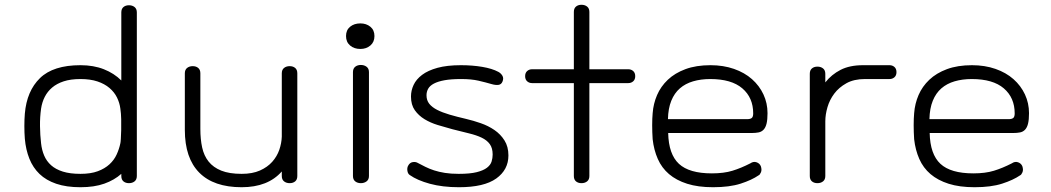

<svg xmlns="http://www.w3.org/2000/svg" viewBox="-20 -696 4400 804"><path d="M317 -423Q372 -423 415 -406Q458 -389 488 -359V-644Q488 -659 497 -666.5Q506 -674 520 -674Q534 -674 543.5 -666.5Q553 -659 553 -644V41Q553 56 543.5 63.5Q534 71 520 71Q506 71 497 63.5Q488 56 488 41V32Q459 58 417 73Q375 88 317 88Q258 88 215.5 73.5Q173 59 145.5 32.5Q118 6 103 -31.5Q88 -69 84 -115Q82 -140 82 -168Q82 -196 84 -220Q92 -315 147.5 -369Q203 -423 317 -423ZM484 -241Q481 -265 470 -287.5Q459 -310 438.5 -327.5Q418 -345 388 -355Q358 -365 317 -365Q276 -365 247 -355.5Q218 -346 198.5 -329.5Q179 -313 167.5 -290.5Q156 -268 152 -241Q147 -206 147.5 -168Q148 -130 152 -96Q155 -68 165 -44.5Q175 -21 194 -4Q213 13 243 22.5Q273 32 317 32Q360 32 389.5 21Q419 10 438.5 -8Q458 -26 468.5 -49Q479 -72 484 -96Q485 -99 486 -114.5Q487 -130 487.5 -151.5Q488 -173 487.5 -197Q487 -221 484 -241Z M819 -156Q819 -113 826.5 -78.5Q834 -44 853.5 -19.5Q873 5 906.5 18.5Q940 32 992 32Q1037 32 1068.5 18Q1100 4 1120 -18.5Q1140 -41 1149.5 -68.5Q1159 -96 1160 -124V-389Q1160 -404 1169.5 -411.5Q1179 -419 1193 -419Q1207 -419 1216 -411.5Q1225 -404 1225 -389V41Q1225 56 1216 63.5Q1207 71 1193 71Q1179 71 1169.5 63.5Q1160 56 1160 41V22Q1102 88 992 88Q875 88 814.5 27Q754 -34 754 -152V-389Q754 -404 763.5 -411.5Q773 -419 787 -419Q801 -419 810 -411.5Q819 -404 819 -389Z M1429 -545Q1429 -570 1446 -584Q1463 -598 1489 -598Q1514 -598 1531 -584Q1548 -570 1548 -545Q1548 -520 1531 -505.5Q1514 -491 1489 -491Q1463 -491 1446 -505.5Q1429 -520 1429 -545ZM1458 -394Q1458 -409 1467.5 -416.5Q1477 -424 1491 -424Q1505 -424 1515 -416.5Q1525 -409 1525 -394V41Q1525 56 1515 63.5Q1505 71 1491 71Q1477 71 1467.5 63.5Q1458 56 1458 41Z M1901 32Q1948 32 1976 25Q2004 18 2019 6.5Q2034 -5 2038.5 -19.5Q2043 -34 2043 -49Q2043 -76 2031 -92.5Q2019 -109 1997 -119.5Q1975 -130 1944 -137.5Q1913 -145 1874 -155Q1844 -163 1813 -172.5Q1782 -182 1757.5 -197Q1733 -212 1717 -234.5Q1701 -257 1701 -292Q1701 -317 1712 -340.5Q1723 -364 1747.5 -382.5Q1772 -401 1812 -412Q1852 -423 1910 -423Q1958 -423 1999.5 -416Q2041 -409 2067 -395Q2078 -389 2084 -378.5Q2090 -368 2084 -354Q2079 -342 2067 -340.5Q2055 -339 2038 -344Q2014 -351 1984 -358Q1954 -365 1911 -365Q1869 -365 1841.5 -360Q1814 -355 1797 -346Q1780 -337 1773 -324.5Q1766 -312 1766 -297Q1766 -276 1777.5 -261.5Q1789 -247 1810.5 -236Q1832 -225 1862.5 -216Q1893 -207 1932 -198Q1962 -191 1993.5 -180Q2025 -169 2050.5 -151.5Q2076 -134 2092.5 -108Q2109 -82 2109 -45Q2109 15 2058 51.5Q2007 88 1902 88Q1833 88 1780 73.5Q1727 59 1696 37Q1688 32 1686 19.5Q1684 7 1689 -2Q1696 -15 1707.5 -17Q1719 -19 1727 -15Q1744 -6 1761 2.5Q1778 11 1798 17.5Q1818 24 1843 28Q1868 32 1901 32Z M2448 -348V41Q2448 56 2438.5 63.5Q2429 71 2415 71Q2401 71 2392 63.5Q2383 56 2383 41V-348H2208Q2196 -348 2187.5 -355.5Q2179 -363 2179 -377Q2179 -391 2187.5 -398.5Q2196 -406 2208 -406H2383V-646Q2383 -661 2392 -668.5Q2401 -676 2415 -676Q2429 -676 2438.5 -668.5Q2448 -661 2448 -646V-406H2611Q2623 -406 2631.5 -398.5Q2640 -391 2640 -377Q2640 -363 2631.5 -355.5Q2623 -348 2611 -348Z M2955 -423Q3009 -423 3053.5 -407.5Q3098 -392 3129 -364.5Q3160 -337 3177 -300.5Q3194 -264 3194 -222Q3194 -195 3190 -178.5Q3186 -162 3177.5 -153Q3169 -144 3156.5 -141.5Q3144 -139 3127 -139H2778Q2780 -50 2823 -10Q2866 30 2961 30Q3011 30 3047 19Q3083 8 3122 -12Q3135 -21 3148 -16.5Q3161 -12 3166 0Q3171 15 3166.5 25.5Q3162 36 3157 38Q3128 58 3081.5 73Q3035 88 2966 88Q2903 88 2857.5 73.5Q2812 59 2781.5 33Q2751 7 2734.5 -30.5Q2718 -68 2713 -113Q2711 -143 2711 -171.5Q2711 -200 2713 -222Q2716 -262 2731.5 -298Q2747 -334 2776.5 -362Q2806 -390 2850.5 -406.5Q2895 -423 2955 -423ZM3108 -197Q3122 -197 3128 -202Q3134 -207 3134 -221Q3134 -287 3088.5 -326Q3043 -365 2954 -365Q2915 -365 2882.5 -355.5Q2850 -346 2827 -326Q2804 -306 2791 -274Q2778 -242 2777 -197Z M3602 -365Q3556 -365 3524.5 -347.5Q3493 -330 3473.5 -304Q3454 -278 3445 -247Q3436 -216 3436 -188V41Q3436 56 3426.5 63.5Q3417 71 3403 71Q3389 71 3380 63.5Q3371 56 3371 41V-387Q3371 -402 3380 -409.5Q3389 -417 3403 -417Q3417 -417 3426.5 -409.5Q3436 -402 3436 -387V-351Q3462 -384 3500 -403.5Q3538 -423 3594 -423H3705Q3717 -423 3725.5 -415.5Q3734 -408 3734 -394Q3734 -380 3725.5 -372.5Q3717 -365 3705 -365H3602Z M4050 -423Q4104 -423 4148.5 -407.5Q4193 -392 4224 -364.5Q4255 -337 4272 -300.5Q4289 -264 4289 -222Q4289 -195 4285 -178.5Q4281 -162 4272.5 -153Q4264 -144 4251.5 -141.5Q4239 -139 4222 -139H3873Q3875 -50 3918 -10Q3961 30 4056 30Q4106 30 4142 19Q4178 8 4217 -12Q4230 -21 4243 -16.5Q4256 -12 4261 0Q4266 15 4261.5 25.5Q4257 36 4252 38Q4223 58 4176.5 73Q4130 88 4061 88Q3998 88 3952.5 73.5Q3907 59 3876.5 33Q3846 7 3829.5 -30.5Q3813 -68 3808 -113Q3806 -143 3806 -171.5Q3806 -200 3808 -222Q3811 -262 3826.5 -298Q3842 -334 3871.5 -362Q3901 -390 3945.5 -406.5Q3990 -423 4050 -423ZM4203 -197Q4217 -197 4223 -202Q4229 -207 4229 -221Q4229 -287 4183.5 -326Q4138 -365 4049 -365Q4010 -365 3977.5 -355.5Q3945 -346 3922 -326Q3899 -306 3886 -274Q3873 -242 3872 -197Z"/></svg>

Font: Cafe24 Ssurround air
Style: Light
Weight: 300
Designer: Cafe24 thkim, hmlim, mnelim, sdjeong, hskwak & 4IRTF
Foundry: Cafe24
Version: Version 1.001